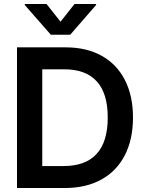

<svg xmlns="http://www.w3.org/2000/svg" viewBox="-20 -945 735 965"><path d="M65.4 0V-707H309.6Q414.6 -707 490.7 -664.8Q566.9 -622.6 607.7 -543Q648.4 -463.4 648.4 -354.5Q648.4 -244.6 607.4 -164.8Q566.4 -85 489.3 -42.5Q412.1 0 305.7 0ZM298.8 -110.4Q409.7 -110.4 465.6 -171.4Q521.5 -232.4 521.5 -354.5Q521.5 -475.6 466.3 -536.1Q411.1 -596.7 302.7 -596.7H192.4V-110.4ZM284.2 -835.9 354.5 -924.8H462.9V-919.9L333 -770.5H235.4L104.5 -919.9V-924.8H213.9Z"/></svg>

Font: Pretendard SemiBold
Style: Regular
Weight: 600
Designer: Base glyphs from Inter by Rasmus Andersson; Hangeul glyphs from Noto Sans CJK(Source Han Sans) by Jang Soo-young and Kan
Foundry: Kil Hyung-jin
Version: Version 1.309